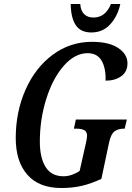

<svg xmlns="http://www.w3.org/2000/svg" viewBox="-20 -934 662 964"><path d="M59 -241Q59 -372 108 -483Q157 -594 244.5 -659Q332 -724 442 -724Q527 -724 573.5 -693Q620 -662 620 -616Q620 -574 589 -551.5Q558 -529 510 -529Q512 -592 490 -629.5Q468 -667 420 -667Q356 -667 300.5 -604Q245 -541 212.5 -438Q180 -335 180 -223Q180 -142 209 -95.5Q238 -49 299 -49Q320 -49 341.5 -56.5Q363 -64 380 -76L411 -214Q417 -239 417 -252Q417 -273 403 -280.5Q389 -288 362 -288H351L361 -334H617L606 -288H602Q573 -288 555 -274.5Q537 -261 528 -220L489 -36Q438 -12 391 -1Q344 10 288 10Q176 10 117.5 -56.5Q59 -123 59 -241ZM335 -914H383Q385 -880 402.5 -863Q420 -846 449 -846Q510 -846 537 -914H584Q571 -853 533.5 -812Q496 -771 439 -771Q385 -771 360.5 -807.5Q336 -844 335 -914Z"/></svg>

Font: Noto Serif CondSemiBold
Style: Italic
Weight: 600
Width: 3
Italic angle: -12°
Designer: Monotype Design Team
Foundry: Monotype Imaging Inc.
Version: Version 1.001